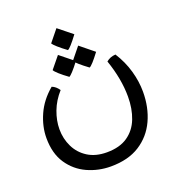

<svg xmlns="http://www.w3.org/2000/svg" viewBox="-129 -536 830 909"><g transform="rotate(-20 286.5 -82.0)"><path d="M275.9 269.5Q213.9 269.5 158.4 244.4Q103 219.2 68.6 168Q34.2 116.7 34.2 39.1Q34.2 -18.6 60.1 -76.9Q85.9 -135.3 140.6 -181.2Q160.6 -173.8 175.3 -151.9Q140.6 -113.3 123.5 -67.9Q106.4 -22.5 106.4 21Q106.4 68.8 126.5 109.9Q146.5 150.9 185.5 175.5Q224.6 200.2 280.8 200.2Q345.7 200.2 386.2 172.1Q426.8 144 445.6 95.5Q464.4 46.9 464.4 -14.2Q464.4 -103 429.7 -203.1Q449.2 -219.7 476.6 -221.2Q508.3 -171.4 523.7 -117.4Q539.1 -63.5 539.1 -11.2Q539.1 67.4 509.8 131.1Q480.5 194.8 422.1 232.2Q363.8 269.5 275.9 269.5ZM272.5 -317.9Q246.6 -336.9 229.5 -352.3Q212.4 -367.7 208.5 -374.5L256.8 -434.1L326.7 -377.9Q284.2 -321.3 272.5 -317.9ZM235.8 -196.3Q209.5 -215.3 192.6 -230.5Q175.8 -245.6 171.9 -253.4L220.2 -312.5L290 -256.3Q269.5 -229 255.4 -213.9Q241.2 -198.7 235.8 -196.3ZM340.8 -205.1Q314.9 -224.1 297.4 -239.5Q279.8 -254.9 276.9 -261.7L325.2 -321.3L395 -264.6Q354 -210 340.8 -205.1Z"/></g></svg>

Font: Harmattan
Style: Regular
Weight: 400
Designer: George W. Nuss III and SIL International
Foundry: SIL International
Version: Version 4.000